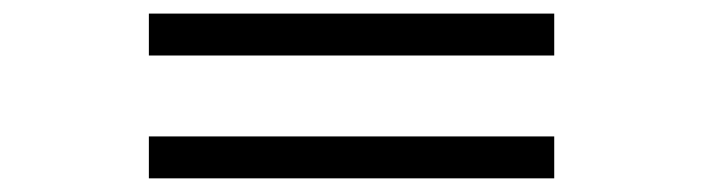

<svg xmlns="http://www.w3.org/2000/svg" viewBox="-20 -442 1040 284"><path d="M200.2 -178.2V-240.2H799.8V-178.2ZM200.2 -359.9V-421.9H799.8V-359.9Z"/></svg>

Font: Charis SIL APac
Style: Regular
Weight: 400
Foundry: SIL International
Version: Version 5.000